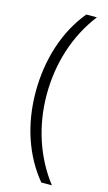

<svg xmlns="http://www.w3.org/2000/svg" viewBox="-133 -760 543 964"><g transform="rotate(15 138.5 -278.5)"><path d="M44 -275C44 -105 96 46 189 158H244C152 39 101 -113 101 -276C101 -440 150 -593 244 -715H189C94 -600 44 -444 44 -275Z"/></g></svg>

Font: Noto Sans SemiCondensed Light
Style: Regular
Weight: 300
Width: 4
Designer: Monotype Design Team
Foundry: Monotype Imaging Inc.
Version: Version 2.013